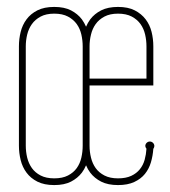

<svg xmlns="http://www.w3.org/2000/svg" viewBox="-20 -530 497 560"><path d="M427.2 -280.8H241.2V-105Q241.2 -87.4 245.4 -70.3Q249.5 -53.2 259 -39.8Q268.6 -26.4 284.7 -18.1Q300.8 -9.8 324.2 -9.8Q347.2 -9.8 362.8 -17.1Q378.4 -24.4 387.9 -36.4Q397.5 -48.3 401.9 -64Q406.2 -79.6 407.2 -96.2Q405.8 -97.7 404.8 -100.1Q403.8 -102.5 403.8 -104Q403.8 -109.4 407.7 -113.3Q411.6 -117.2 417 -117.2Q422.4 -117.2 426.3 -113.3Q430.2 -109.4 430.2 -104Q430.2 -102.5 429.4 -100.1Q428.7 -97.7 427.2 -96.2Q425.8 -75.7 420.2 -56.6Q414.6 -37.6 402.8 -22.9Q391.1 -8.3 371.8 0.7Q352.5 9.8 324.2 9.8Q294.9 9.8 275.1 -0.2Q255.4 -10.3 243.2 -26.4Q235.8 -36.1 231 -47.9Q226.1 -36.1 218.8 -26.4Q206.5 -10.3 187 -0.2Q167.5 9.8 138.2 9.8Q108.9 9.8 89.1 -0.2Q69.3 -10.3 57.4 -26.4Q45.4 -42.5 40.3 -63Q35.2 -83.5 35.2 -105V-395Q35.2 -416.5 40.3 -437Q45.4 -457.5 57.4 -473.6Q69.3 -489.7 89.1 -499.8Q108.9 -509.8 138.2 -509.8Q167.5 -509.8 187 -499.8Q206.5 -489.7 218.8 -473.6Q226.1 -463.4 231 -452.1Q235.8 -463.4 243.2 -473.6Q255.4 -489.7 275.1 -499.8Q294.9 -509.8 324.2 -509.8Q353.5 -509.8 373 -499.8Q392.6 -489.7 404.8 -473.6Q417 -457.5 422.1 -437Q427.2 -416.5 427.2 -395ZM55.2 -105Q55.2 -87.4 59.3 -70.3Q63.5 -53.2 73 -39.8Q82.5 -26.4 98.6 -18.1Q114.7 -9.8 138.2 -9.8Q162.1 -9.8 178.2 -18.1Q194.3 -26.4 203.9 -39.8Q213.4 -53.2 217.3 -70.3Q221.2 -87.4 221.2 -105V-395Q221.2 -412.1 217.3 -429.2Q213.4 -446.3 203.9 -459.7Q194.3 -473.1 178.2 -481.7Q162.1 -490.2 138.2 -490.2Q114.7 -490.2 98.6 -481.7Q82.5 -473.1 73 -459.7Q63.5 -446.3 59.3 -429.2Q55.2 -412.1 55.2 -395ZM407.2 -300.8V-395Q407.2 -412.1 403.3 -429.2Q399.4 -446.3 389.9 -459.7Q380.4 -473.1 364.3 -481.7Q348.1 -490.2 324.2 -490.2Q300.8 -490.2 284.7 -481.7Q268.6 -473.1 259 -459.7Q249.5 -446.3 245.4 -429.2Q241.2 -412.1 241.2 -395V-300.8Z"/></svg>

Font: Wire One
Style: Regular
Weight: 400
Designer: Alexei Vanyashin, Gayaneh Bagdasaryan
Foundry: Cyreal Type Foundry
Version: Version 1.000